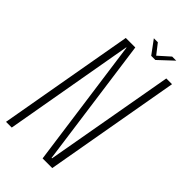

<svg xmlns="http://www.w3.org/2000/svg" viewBox="-259 -834 900 900"><g transform="rotate(45 191.0 -383.5)"><path d="M-22 0H16L129.5 -645H131.5L220.5 0H284.5L403.5 -675H365.5L251.5 -31.5H248.5L160 -675H97ZM240.5 -700H268L339.5 -767H312.5L256.5 -717L217.5 -767H191Z"/></g></svg>

Font: Anybody Condensed ExtraLight
Style: Italic
Weight: 250
Width: 3
Italic angle: -10°
Version: Version 1.113;gftools[0.9.25]